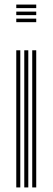

<svg xmlns="http://www.w3.org/2000/svg" viewBox="-20 -820 230 840"><path d="M51.2 -784.5V-800H138.5V-784.5ZM51.2 -723V-738.5H138.5V-723ZM51.2 -753.8V-769.2H138.5V-753.8ZM121 0V-600H138.5V0ZM51.2 0V-600H68.8V0ZM86.2 0V-600H103.8V0Z"/></svg>

Font: Big Shoulders Inline Display Thin SemiBold
Style: Regular
Weight: 600
Version: Version 2.002